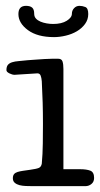

<svg xmlns="http://www.w3.org/2000/svg" viewBox="-20 -637 342 657"><path d="M197 -58H254Q276 -58 289 -53Q302 -48 302 -28Q302 -15 293 -7.5Q284 0 272 0H93Q81 0 68.5 -0.5Q56 -1 46.5 -3.5Q37 -6 30.5 -11.5Q24 -17 24 -27Q24 -36 28 -41Q32 -46 40 -48.5Q48 -51 58.5 -52.5Q69 -54 83 -56Q105 -59 113 -62.5Q121 -66 123 -77Q126 -109 126.5 -146.5Q127 -184 127 -213Q127 -251 126 -286Q125 -321 123 -359Q122 -371 119 -378.5Q116 -386 108 -386Q104 -386 92.5 -385Q81 -384 68.5 -383.5Q56 -383 45 -382Q34 -381 30 -381Q22 -381 12 -386Q2 -391 2 -397Q2 -409 7 -415Q12 -421 21.5 -424Q31 -427 44.5 -428Q58 -429 75 -431Q88 -432 103 -433Q118 -434 132.5 -435Q147 -436 159 -436Q171 -436 179 -436Q191 -436 194 -426.5Q197 -417 197 -401ZM282 -589Q282 -570 271 -555Q260 -540 243 -530Q226 -520 205 -515Q184 -510 165 -510Q108 -510 75.5 -534Q43 -558 43 -589Q43 -617 69 -617Q83 -617 90 -611Q97 -605 97 -590Q97 -580 103 -573.5Q109 -567 118.5 -563Q128 -559 139.5 -557Q151 -555 162 -555Q191 -555 208.5 -566Q226 -577 226 -590Q226 -601 233.5 -609Q241 -617 252 -617Q262 -617 272 -613Q282 -609 282 -589Z"/></svg>

Font: Life Savers
Style: Bold
Weight: 700
Designer: Pablo Impallari, Rodrigo Fuenzalida, Brenda Gallo
Foundry: Pablo Impallari, Rodrigo Fuenzalida, Brenda Gallo
Version: Version 3.001; ttfautohint (v0.95) -l 8 -r 50 -G 200 -x 14 -